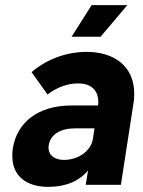

<svg xmlns="http://www.w3.org/2000/svg" viewBox="-20 -720 559 748"><path d="M476 -700H337L259 -577H372ZM451 0 499 -311C502 -326 503 -341 503 -354C503 -465 422 -518 316 -518C247 -518 167 -494 103 -439L165 -352C205 -382 246 -395 284 -395C344 -395 363 -359 363 -324C363 -319 363 -314 362 -309H258C128 -309 46 -243 30 -142C28 -131 28 -121 28 -112C28 -30 88 8 168 8C236 8 288 -14 323 -56L314 0ZM342 -179C334 -130 283 -97 229 -97C193 -97 169 -115 169 -145C169 -148 169 -151 170 -155C177 -197 216 -220 273 -220H348Z"/></svg>

Font: Arthouse Owned
Style: Bold Italic
Weight: 700
Italic angle: -10°
Designer: Jeremy Tribby
Foundry: Tribby Type
Version: Version 1.000;PS 001.000;hotconv 1.0.88;makeotf.lib2.5.64775